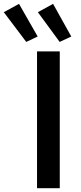

<svg xmlns="http://www.w3.org/2000/svg" viewBox="-102 -990 428 1010"><path d="M92.8 -719.7H212.4V0H92.8ZM-82 -925.8 -2 -969.7 96.2 -797.9 36.1 -769.5ZM97.2 -925.8 177.2 -969.7 272.9 -797.9 211.9 -769.5Z"/></svg>

Font: Reddit Sans SemiBold
Style: Regular
Weight: 600
Designer: Stephen Hutchings
Foundry: Reddit
Version: Version 1.013